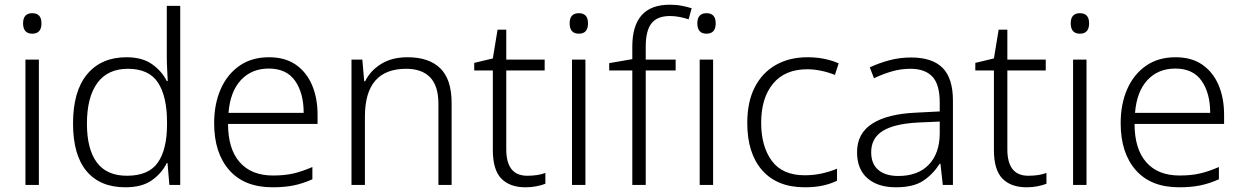

<svg xmlns="http://www.w3.org/2000/svg" viewBox="-20 -785 5272 815"><path d="M117 -729Q156 -729 156 -686Q156 -642 117 -642Q78 -642 78 -686Q78 -729 117 -729ZM145 -532V0H88V-532Z M512 10Q405 10 347.5 -58.5Q290 -127 290 -261Q290 -398 350 -470Q410 -542 517 -542Q584 -542 625.5 -512.5Q667 -483 688 -441H692Q691 -464 689.5 -492.5Q688 -521 688 -545V-760H745V0H699L691 -93H688Q667 -50 625 -20Q583 10 512 10ZM519 -39Q611 -39 650 -95Q689 -151 689 -257V-266Q689 -376 650.5 -434.5Q612 -493 523 -493Q437 -493 393 -432.5Q349 -372 349 -260Q349 -152 391 -95.5Q433 -39 519 -39Z M1122 -542Q1190 -542 1235.5 -510.5Q1281 -479 1304.5 -424Q1328 -369 1328 -298V-259H948Q948 -153 997.5 -96.5Q1047 -40 1139 -40Q1188 -40 1225 -48.5Q1262 -57 1306 -76V-24Q1266 -6 1227 2Q1188 10 1137 10Q1017 10 953 -63Q889 -136 889 -262Q889 -343 916.5 -406Q944 -469 996 -505.5Q1048 -542 1122 -542ZM1121 -494Q1048 -494 1002.5 -445Q957 -396 950 -306H1269Q1269 -390 1232.5 -442Q1196 -494 1121 -494Z M1710 -542Q1801 -542 1849 -495Q1897 -448 1897 -348V0H1841V-344Q1841 -420 1806 -456.5Q1771 -493 1704 -493Q1529 -493 1529 -290V0H1472V-532H1518L1526 -440H1530Q1551 -484 1597 -513Q1643 -542 1710 -542Z M2218 -39Q2240 -39 2260 -42Q2280 -45 2295 -51V-5Q2280 1 2258 5.5Q2236 10 2211 10Q2144 10 2108 -27Q2072 -64 2072 -148V-486H1993V-518L2072 -537L2092 -659H2129V-532H2292V-486H2129V-151Q2129 -39 2218 -39Z M2437 -729Q2476 -729 2476 -686Q2476 -642 2437 -642Q2398 -642 2398 -686Q2398 -729 2437 -729ZM2465 -532V0H2408V-532Z M2848 -486H2721V0H2664V-486H2566V-517L2664 -534V-587Q2664 -765 2823 -765Q2851 -765 2874 -760.5Q2897 -756 2916 -750L2903 -703Q2885 -709 2864.5 -713Q2844 -717 2824 -717Q2770 -717 2745.5 -686Q2721 -655 2721 -587V-532H2848ZM2979 -729Q3018 -729 3018 -686Q3018 -642 2979 -642Q2940 -642 2940 -686Q2940 -729 2979 -729ZM3007 -532V0H2950V-532Z M3396 10Q3279 10 3215.5 -62Q3152 -134 3152 -263Q3152 -353 3184 -415Q3216 -477 3273.5 -509.5Q3331 -542 3408 -542Q3446 -542 3480 -535Q3514 -528 3540 -516L3524 -467Q3497 -478 3466 -484.5Q3435 -491 3407 -491Q3312 -491 3261.5 -430Q3211 -369 3211 -264Q3211 -164 3256 -102.5Q3301 -41 3396 -41Q3435 -41 3470 -49Q3505 -57 3533 -69V-18Q3507 -5 3473.5 2.5Q3440 10 3396 10Z M3847 -541Q3937 -541 3981 -497Q4025 -453 4025 -358V0H3982L3972 -90H3969Q3940 -45 3898.5 -17.5Q3857 10 3783 10Q3706 10 3662 -28.5Q3618 -67 3618 -139Q3618 -219 3683 -260.5Q3748 -302 3872 -307L3969 -312V-349Q3969 -427 3937.5 -460Q3906 -493 3845 -493Q3804 -493 3766 -482Q3728 -471 3690 -453L3672 -499Q3710 -517 3754.5 -529Q3799 -541 3847 -541ZM3879 -265Q3777 -260 3727.5 -229.5Q3678 -199 3678 -139Q3678 -89 3708.5 -63.5Q3739 -38 3793 -38Q3876 -38 3922 -85.5Q3968 -133 3969 -217V-269Z M4345 -39Q4367 -39 4387 -42Q4407 -45 4422 -51V-5Q4407 1 4385 5.5Q4363 10 4338 10Q4271 10 4235 -27Q4199 -64 4199 -148V-486H4120V-518L4199 -537L4219 -659H4256V-532H4419V-486H4256V-151Q4256 -39 4345 -39Z M4564 -729Q4603 -729 4603 -686Q4603 -642 4564 -642Q4525 -642 4525 -686Q4525 -729 4564 -729ZM4592 -532V0H4535V-532Z M4970 -542Q5038 -542 5083.5 -510.5Q5129 -479 5152.5 -424Q5176 -369 5176 -298V-259H4796Q4796 -153 4845.5 -96.5Q4895 -40 4987 -40Q5036 -40 5073 -48.5Q5110 -57 5154 -76V-24Q5114 -6 5075 2Q5036 10 4985 10Q4865 10 4801 -63Q4737 -136 4737 -262Q4737 -343 4764.5 -406Q4792 -469 4844 -505.5Q4896 -542 4970 -542ZM4969 -494Q4896 -494 4850.5 -445Q4805 -396 4798 -306H5117Q5117 -390 5080.5 -442Q5044 -494 4969 -494Z"/></svg>

Font: RS Noto Sans Light
Style: Regular
Weight: 300
Designer: Monotype Design Team
Foundry: Monotype Imaging Inc.
Version: Version 3.10